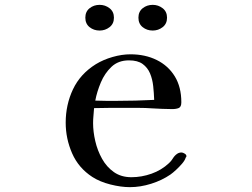

<svg xmlns="http://www.w3.org/2000/svg" viewBox="-20 -768 1040 792"><path d="M616 -356Q615 -384 612 -412.5Q609 -441 599 -465Q589 -489 568.5 -504Q548 -519 512 -519Q468 -519 440 -492.5Q412 -466 396 -428Q380 -390 373 -353Q396 -352 418 -352Q440 -352 462 -352Q500 -352 538.5 -353Q577 -354 616 -356ZM749 -124Q749 -120 746 -118Q743 -107 731.5 -93.5Q720 -80 706.5 -67.5Q693 -55 683 -48Q648 -24 603.5 -10Q559 4 516 4Q479 4 435.5 -7Q392 -18 361 -38Q304 -75 277.5 -135.5Q251 -196 251 -262Q251 -336 281 -399.5Q311 -463 375 -503Q406 -522 444.5 -533Q483 -544 518 -544Q579 -544 626.5 -520.5Q674 -497 701 -453Q728 -409 728 -346Q728 -327 717.5 -322.5Q707 -318 690 -318Q669 -318 648.5 -319Q628 -320 608 -321Q580 -323 552.5 -323Q525 -323 496 -323Q464 -323 432 -323Q400 -323 368 -322Q367 -306 365.5 -290.5Q364 -275 364 -260Q364 -225 373 -186Q382 -147 401 -113Q420 -79 450 -58Q480 -37 522 -37Q564 -37 605 -51.5Q646 -66 677 -95Q686 -103 693 -114.5Q700 -126 710 -133Q718 -139 729 -139Q734 -139 741.5 -134.5Q749 -130 749 -124ZM450 -695Q450 -670 432 -656Q414 -642 391 -642Q367 -642 349.5 -656Q332 -670 332 -695Q332 -720 349.5 -734Q367 -748 391 -748Q414 -748 432 -734Q450 -720 450 -695ZM669 -695Q669 -670 651 -656Q633 -642 610 -642Q586 -642 568.5 -656Q551 -670 551 -695Q551 -720 568.5 -734Q586 -748 610 -748Q633 -748 651 -734Q669 -720 669 -695Z"/></svg>

Font: Kaisei Tokumin Medium
Style: Regular
Weight: 500
Designer: Font-Kai, 金井和夫
Foundry: KAZUO KANAI
Version: Version 5.003